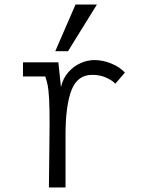

<svg xmlns="http://www.w3.org/2000/svg" viewBox="-20 -824 640 844"><path d="M197 -181 198 -282Q198 -351 195.8 -390.2Q193.5 -429.5 189.8 -448.5Q186 -467.5 179 -488H81V-550H236.5L248 -441Q256.5 -479.5 280 -506.2Q303.5 -533 334.2 -546.5Q365 -560 395 -560Q432.5 -560 469.8 -544.5Q507 -529 529 -505L487 -456Q474.5 -470 447.2 -482.5Q420 -495 385 -495Q320 -495 294 -427Q268 -359 268 -229V0H195Q195 -48 197 -181ZM223 -599 312 -804H406L279 -599Z"/></svg>

Font: JuliaMono Light
Style: Regular
Weight: 300
Monospace: yes
Designer: cormullion
Foundry: corm
Version: Version 0.054; ttfautohint (v1.8.4)